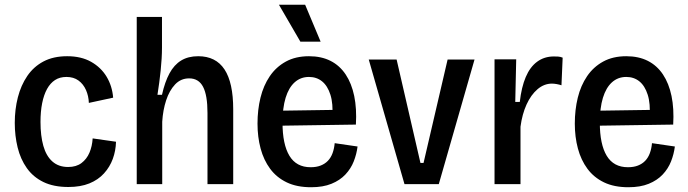

<svg xmlns="http://www.w3.org/2000/svg" viewBox="-20 -773 2889 806"><path d="M267 12Q205 12 162 -9Q119 -30 92.5 -67.5Q66 -105 54 -154Q42 -203 42 -257Q42 -314 55 -364.5Q68 -415 94.5 -454Q121 -493 162.5 -515Q204 -537 262 -537Q321 -537 362.5 -513.5Q404 -490 427.5 -451Q451 -412 455 -363L353 -341Q352 -370 341 -395Q330 -420 309.5 -435Q289 -450 259 -450Q231 -450 211 -437Q191 -424 177.5 -399.5Q164 -375 157 -340Q150 -305 150 -261Q150 -203 162 -160.5Q174 -118 200 -95Q226 -72 266 -72Q300 -72 322 -88.5Q344 -105 355.5 -132Q367 -159 369 -192L467 -178Q466 -140 453.5 -106Q441 -72 416.5 -45Q392 -18 355 -3Q318 12 267 12Z M554 0V-332V-702H660V-573Q660 -551 658.5 -526.5Q657 -502 654.5 -477Q652 -452 648.5 -426.5Q645 -401 641 -375H660Q672 -429 691.5 -465Q711 -501 740.5 -519Q770 -537 812 -537Q886 -537 922.5 -481.5Q959 -426 959 -314V0H851V-299Q851 -373 832.5 -408.5Q814 -444 774 -444Q739 -444 715 -418.5Q691 -393 677.5 -352Q664 -311 661 -262V0Z M1286 13Q1226 13 1183.5 -7.5Q1141 -28 1114 -64.5Q1087 -101 1074 -149.5Q1061 -198 1061 -254Q1061 -312 1073.5 -363Q1086 -414 1112.5 -453Q1139 -492 1180 -514.5Q1221 -537 1277 -537Q1329 -537 1367.5 -517.5Q1406 -498 1431 -460.5Q1456 -423 1467 -370Q1478 -317 1474 -250L1135 -245V-308L1403 -312L1375 -281Q1379 -338 1367 -375.5Q1355 -413 1332 -431.5Q1309 -450 1277 -450Q1242 -450 1217 -427.5Q1192 -405 1179 -362.5Q1166 -320 1166 -258Q1166 -167 1195 -119Q1224 -71 1284 -71Q1308 -71 1326 -78Q1344 -85 1356.5 -98Q1369 -111 1376 -130Q1383 -149 1385 -172L1481 -158Q1477 -126 1465 -95.5Q1453 -65 1430 -40.5Q1407 -16 1371.5 -1.5Q1336 13 1286 13ZM1241 -598 1151 -753H1261L1326 -598Z M1678 0 1528 -523H1645L1745 -89H1758L1859 -523H1972L1822 0Z M2056 0V-296V-524H2147L2143 -345H2162Q2169 -407 2187 -449.5Q2205 -492 2235 -514Q2265 -536 2305 -536Q2314 -536 2323 -535.5Q2332 -535 2342 -531L2337 -415Q2328 -418 2317 -420Q2306 -422 2297 -422Q2264 -422 2236.5 -398.5Q2209 -375 2190.5 -334.5Q2172 -294 2165 -241V0Z M2618 13Q2558 13 2515.5 -7.5Q2473 -28 2446 -64.5Q2419 -101 2406 -149.5Q2393 -198 2393 -254Q2393 -312 2405.5 -363Q2418 -414 2444.5 -453Q2471 -492 2512 -514.5Q2553 -537 2609 -537Q2661 -537 2699.5 -517.5Q2738 -498 2763 -460.5Q2788 -423 2799 -370Q2810 -317 2806 -250L2467 -245V-308L2735 -312L2707 -281Q2711 -338 2699 -375.5Q2687 -413 2664 -431.5Q2641 -450 2609 -450Q2574 -450 2549 -427.5Q2524 -405 2511 -362.5Q2498 -320 2498 -258Q2498 -167 2527 -119Q2556 -71 2616 -71Q2640 -71 2658 -78Q2676 -85 2688.5 -98Q2701 -111 2708 -130Q2715 -149 2717 -172L2813 -158Q2809 -126 2797 -95.5Q2785 -65 2762 -40.5Q2739 -16 2703.5 -1.5Q2668 13 2618 13Z"/></svg>

Font: Bricolage Grotesque SemiCondensed Medium
Style: Regular
Weight: 500
Width: 4
Designer: Mathieu Triay
Foundry: Atelier Triay
Version: Version 1.001;gftools[0.9.33.dev8+g029e19f]